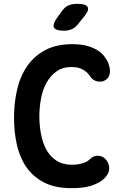

<svg xmlns="http://www.w3.org/2000/svg" viewBox="-20 -970 640 1000"><path d="M53 -356Q53 -435 69.5 -505Q86 -575 122.5 -627Q159 -679 216.5 -709.5Q274 -740 357 -740Q400 -740 432 -731.5Q464 -723 486.5 -709Q509 -695 523 -677Q537 -659 545 -639Q556 -609 551.5 -585.5Q547 -562 526 -551Q507 -541 483.5 -547Q460 -553 446 -577Q435 -594 412 -607.5Q389 -621 352 -621Q306 -621 274 -598Q242 -575 222 -538.5Q202 -502 193.5 -456Q185 -410 185 -363Q185 -322 192.5 -277.5Q200 -233 218.5 -196Q237 -159 270.5 -135.5Q304 -112 355 -112Q371 -112 385 -114Q399 -116 411.5 -120Q424 -124 433.5 -129.5Q443 -135 449 -142Q469 -160 491 -159Q513 -158 529 -142Q545 -126 548.5 -100.5Q552 -75 531 -49Q517 -32 497.5 -21Q478 -10 454.5 -2.5Q431 5 404.5 7.5Q378 10 353 10Q265 10 207 -21Q149 -52 115 -103Q81 -154 67 -220Q53 -286 53 -356ZM314 -810Q269 -810 261 -827Q253 -844 279 -880L304 -914Q320 -936 339 -943Q358 -950 384 -950Q429 -950 437 -932.5Q445 -915 416 -881L386 -844Q372 -826 354 -818Q336 -810 314 -810Z"/></svg>

Font: Maple Mono Normal NL
Style: Bold
Weight: 700
Monospace: yes
Designer: subframe7536
Version: Version 7.000